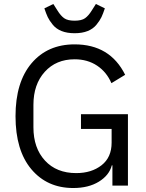

<svg xmlns="http://www.w3.org/2000/svg" viewBox="-20 -933 735 965"><path d="M203 -891 248 -913 269 -880Q285 -854 302.5 -841.5Q320 -829 355 -829Q390 -829 407.5 -841.5Q425 -854 441 -880L462 -913L507 -891Q498 -864 490 -847Q482 -830 465 -809Q448 -788 420.5 -777Q393 -766 355 -766Q317 -766 289.5 -777Q262 -788 245 -809Q228 -830 220 -847Q212 -864 203 -891ZM348 12Q217 12 137.5 -82.5Q58 -177 58 -349Q58 -520 138.5 -615Q219 -710 355 -710Q533 -710 609 -557L540 -515Q516 -571 468 -603Q420 -635 355 -635Q262 -635 205 -572Q148 -509 148 -406V-293Q148 -189 206 -126Q264 -63 363 -63Q440 -63 490.5 -102.5Q541 -142 541 -216V-285H387V-359H623V0H545V-102H542Q529 -52 477 -20Q425 12 348 12Z"/></svg>

Font: Anuphan
Style: Regular
Weight: 400
Designer: Mike Abbink, Paul van der Laan, Pieter van Rosmalen, Mint Tantisuwanna
Foundry: Bold Monday; Cadson Demak
Version: Version 3.002;hotconv 1.0.109;makeotfexe 2.5.65596